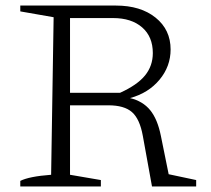

<svg xmlns="http://www.w3.org/2000/svg" viewBox="-20 -671 760 691"><path d="M587 -44 686 -23V0H527L494 -182Q483 -243 455 -267.5Q427 -292 370 -292H206V-337H412Q474 -365 502 -399.5Q530 -434 530 -480Q530 -539 491.5 -572.5Q453 -606 387 -606H232V-42L343 -23V0H53V-20Q69 -28 96.5 -33.5Q124 -39 164 -42L173 -609L53 -630V-651H397Q486 -651 540 -607.5Q594 -564 594 -493Q594 -432 554 -384Q514 -336 448 -318Q494 -307 520.5 -274.5Q547 -242 559 -182Z"/></svg>

Font: Piazzolla Thin ExtraLight
Style: Regular
Weight: 250
Version: Version 2.005